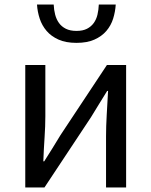

<svg xmlns="http://www.w3.org/2000/svg" viewBox="-20 -831 671 851"><path d="M92 -543H181V-316Q181 -273 177.5 -221Q174 -169 172 -116H176Q192 -141 212.5 -174Q233 -207 248 -232L454 -543H539V0H450V-227Q450 -270 453 -322Q456 -374 459 -428H455Q439 -402 418.5 -369Q398 -336 383 -311L177 0H92ZM319 -641Q272 -641 239.5 -655.5Q207 -670 186.5 -694Q166 -718 156 -748.5Q146 -779 144 -811H218Q219 -787 224.5 -766Q230 -745 241.5 -729Q253 -713 272 -703.5Q291 -694 319 -694Q347 -694 365.5 -703.5Q384 -713 395.5 -729Q407 -745 412 -766Q417 -787 418 -811H493Q491 -779 481.5 -748.5Q472 -718 451.5 -694Q431 -670 398.5 -655.5Q366 -641 319 -641Z"/></svg>

Font: SpoqaHanSans-Regular
Style: Regular
Weight: 400
Designer: [Spoqa Han Sans] Dong-huui Kim \uAE40 \uB3D9 \uD718  Younghwa Kang \uAC15 \uC601 \uD654  [Noto Sans] Ryoko NISHIZUKA \u8
Foundry: Spoqa (http://www.spoqa-han-sans.com)
Version: Version 2.000